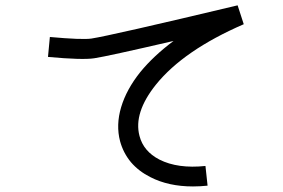

<svg xmlns="http://www.w3.org/2000/svg" viewBox="-20 -668 1040 705"><path d="M852.5 -648.4 875 -579.1Q654.3 -483.4 552.7 -357.4Q469.7 -253.9 492.2 -168.9Q506.8 -112.3 565.4 -82Q632.8 -47.9 734.4 -58.6L742.2 13.7Q714.8 16.6 688.5 16.6Q598.6 16.6 532.2 -17.6Q489.3 -39.1 460.9 -72.3Q432.6 -106.4 420.9 -149.4Q405.3 -209 424.8 -274.4Q444.3 -339.8 495.1 -403.3Q543.9 -462.9 617.2 -517.6Q372.1 -460.9 326.2 -454.1Q283.2 -447.3 156.2 -459L163.1 -532.2Q281.2 -521.5 315.4 -526.4Q385.7 -537.1 852.5 -648.4Z"/></svg>

Font: irohakakuC Regular
Style: Regular
Weight: 400
Designer: [Source Han Sans]
Ryoko NISHIZUKA Ë•øÂ°öÊ∂ºÂ≠ê (kana & ideographs); Paul D. Hunt (Latin, Greek & Cyrillic); Wenlong ZHAN
Version: Version 1.001.20160904